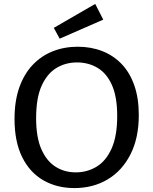

<svg xmlns="http://www.w3.org/2000/svg" viewBox="-20 -948 781 978"><path d="M359 10Q270 10 201 -29.5Q132 -69 93 -147.5Q54 -226 54 -342Q54 -434 78.5 -503Q103 -572 147 -618Q191 -664 249.5 -687Q308 -710 376 -710Q443 -710 500 -688Q557 -666 599 -622.5Q641 -579 664 -513.5Q687 -448 687 -362Q687 -245 644.5 -161.5Q602 -78 528 -34Q454 10 359 10ZM366 -70Q424 -70 472 -99Q520 -128 548.5 -191.5Q577 -255 577 -357Q577 -454 550.5 -514Q524 -574 477.5 -602Q431 -630 372 -630Q314 -630 267 -601.5Q220 -573 192 -511Q164 -449 164 -346Q164 -249 190.5 -188.5Q217 -128 262.5 -99Q308 -70 366 -70ZM284 -751 254 -806 465 -928 506 -848Z"/></svg>

Font: Bitter Thin Medium
Style: Regular
Weight: 500
Version: Version 3.021